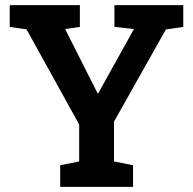

<svg xmlns="http://www.w3.org/2000/svg" viewBox="-20 -731 753 751"><path d="M215.4 0V-84.7L289.7 -99.5V-244.1L83.9 -615.9L18 -625.8V-710.9H292.4V-625.8L234.8 -617.4L361.6 -366.2L364.5 -366.6L504 -617.4L427.6 -625.8V-710.9H696.9V-625.8L629 -615.9L425.9 -255.3V-99.5L500.5 -84.7V0Z"/></svg>

Font: Hanuman
Style: Regular
Weight: 400
Designer: Danh Hong
Foundry: Danh Hong
Version: Version 9.000